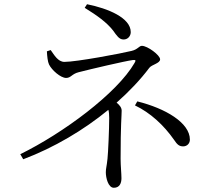

<svg xmlns="http://www.w3.org/2000/svg" viewBox="-20 -835 1040 909"><path d="M392 -815 381 -798C441 -761 485 -729 515 -691C533 -666 544 -648 565 -648C586 -648 599 -665 599 -683C599 -751 491 -795 392 -815ZM630 -355 619 -336C692 -301 755 -243 804 -173C819 -150 829 -142 847 -142C866 -142 879 -156 879 -174C879 -254 763 -322 630 -355ZM497 -276C497 -225 492 -111 489 -84C485 -45 481 -38 481 -19C481 6 492 54 519 54C547 54 555 31 555 9C555 -13 551 -51 551 -83C551 -248 556 -286 556 -311C556 -325 547 -337 532 -349C592 -402 645 -458 687 -514C698 -529 738 -535 738 -554C738 -574 678 -618 652 -618C638 -618 633 -601 603 -594C555 -582 342 -542 285 -542C254 -542 236 -576 220 -598L202 -592C203 -570 206 -542 212 -530C225 -503 267 -466 293 -466C316 -466 320 -485 352 -493C406 -507 572 -546 610 -551C623 -552 624 -549 617 -537C534 -393 278 -204 76 -105L90 -81C236 -136 376 -219 493 -315C496 -305 497 -293 497 -276Z"/></svg>

Font: Harano Aji Mincho
Style: Regular
Weight: 400
Foundry: Masamichi Hosoda
Version: HaranoAjiMincho-Regular version 20230610;ttx 4.39.4